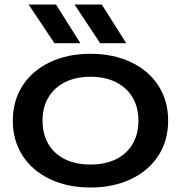

<svg xmlns="http://www.w3.org/2000/svg" viewBox="-20 -819 804 853"><path d="M37 -283Q37 -371 80 -438Q123 -505 201.5 -542.5Q280 -580 382 -580Q484 -580 562.5 -542.5Q641 -505 684 -438Q727 -371 727 -283Q727 -195 684 -128Q641 -61 562.5 -23.5Q484 14 382 14Q280 14 201.5 -23.5Q123 -61 80 -128Q37 -195 37 -283ZM595 -283Q595 -342 569 -386Q543 -430 495 -454Q447 -478 382 -478Q317 -478 269 -454Q221 -430 195 -386Q169 -342 169 -283Q169 -223 195 -179Q221 -135 269 -111.5Q317 -88 382 -88Q447 -88 495 -111.5Q543 -135 569 -179Q595 -223 595 -283ZM541 -627H425L311 -799H432ZM337 -627H222L107 -799H229Z"/></svg>

Font: Unbounded Variable
Style: Regular
Weight: 400
Designer: Luke Prowse, Jean-Baptiste Morizot, Fátima Lázaro, Florian Runge
Foundry: NaN
Version: Version 1.600;FEAKit 1.0